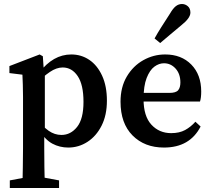

<svg xmlns="http://www.w3.org/2000/svg" viewBox="-20 -725 1061 959"><path d="M29 214V176L125 158H178L275 176V214ZM92 214Q93 160 94 110.5Q95 61 95 15V-241Q95 -279 94 -301.5Q93 -324 92 -352L27 -360V-395L178 -453L194 -444L199 -369L204 -361V-73L201 -65V14Q201 105 204 214ZM321 12Q278 12 241.5 -7.5Q205 -27 175 -77H154L162 -134Q194 -92 223.5 -71.5Q253 -51 287 -51Q333 -51 365 -91Q397 -131 397 -216Q397 -302 368 -345Q339 -388 293 -388Q262 -388 229 -365.5Q196 -343 158 -306L150 -362H176Q245 -453 336 -453Q386 -453 426 -426Q466 -399 490 -347Q514 -295 514 -222Q514 -150 487.5 -97.5Q461 -45 417 -16.5Q373 12 321 12Z M799 12Q702 12 642 -48.5Q582 -109 582 -217Q582 -290 613.5 -343Q645 -396 696 -424.5Q747 -453 805 -453Q886 -453 935.5 -402.5Q985 -352 985 -268Q985 -236 979 -218H630V-261H826Q859 -261 870 -274.5Q881 -288 881 -313Q881 -356 857 -382.5Q833 -409 799 -409Q774 -409 751 -392Q728 -375 712.5 -335.5Q697 -296 697 -230Q697 -145 736 -102.5Q775 -60 835 -60Q876 -60 904.5 -75.5Q933 -91 956 -117L982 -93Q928 12 799 12ZM752 -533Q767 -560 785 -588.5Q803 -617 829 -657Q844 -683 858 -694Q872 -705 889 -705Q905 -705 918 -694Q931 -683 931 -662Q931 -635 887 -600Q853 -572 828.5 -551Q804 -530 780 -510Z"/></svg>

Font: Lisu Bosa
Style: Bold
Weight: 700
Designer: David Morse, Annie Olsen, Victor Gaultney, Frank Grießhammer (Latin)
Foundry: SIL International
Version: Version 2.000